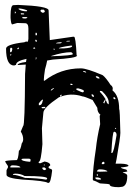

<svg xmlns="http://www.w3.org/2000/svg" viewBox="-20 -736 561 789"><path d="M279.3 -585H284.2Q291 -585 294.9 -507.8H296.9Q296.9 -497.1 197.3 -491.2L173.8 -487.3Q170.9 -470.7 165 -451.2Q160.2 -419.9 160.2 -410.2V-404.3H163.1Q228.5 -455.1 312.5 -455.1Q336.9 -455.1 402.3 -426.8Q415 -417 434.6 -386.7Q441.4 -382.8 443.4 -374L442.4 -364.3Q469.7 -342.8 469.7 -287.1Q472.7 -287.1 474.6 -191.4V-189.5Q474.6 -171.9 459 -82L455.1 -63.5H475.6Q507.8 -62.5 507.8 -54.7Q507.8 -50.8 476.6 -47.9Q476.6 -43.9 499 -39.1L502.9 -33.2V-31.2Q484.4 -28.3 484.4 -26.4Q502.9 -22.5 502.9 -13.7Q502.9 32.2 476.6 32.2L468.8 33.2Q430.7 33.2 430.7 22.5Q430.7 19.5 390.6 17.6Q373 7.8 362.3 4.9L361.3 1Q361.3 -42 374 -124Q378.9 -171.9 391.6 -225.6L389.6 -259.8L392.6 -264.6Q379.9 -274.4 379.9 -293Q368.2 -313.5 360.4 -325.2Q326.2 -339.8 319.3 -339.8Q269.5 -356.4 221.7 -335.9Q158.2 -293 158.2 -272.5L152.3 -209L154.3 -143.6Q148.4 -71.3 139.6 -71.3L138.7 -66.4L142.6 -65.4H146.5L163.1 -72.3Q186.5 -68.4 186.5 -56.6L179.7 -50.8V-46.9Q180.7 -43.9 192.4 -40L194.3 -35.2Q188.5 15.6 179.7 15.6H176.8Q164.1 6.8 72.3 2Q6.8 -3.9 6.8 -17.6V-33.2Q5.9 -37.1 12.7 -47.9V-53.7Q1 -70.3 1 -73.2Q5.9 -77.1 47.9 -78.1Q54.7 -78.1 57.6 -116.2Q64.5 -120.1 69.3 -146.5Q75.2 -154.3 75.2 -163.1V-164.1Q75.2 -179.7 65.4 -195.3L75.2 -218.8Q82 -218.8 83 -432.6L85.9 -470.7Q56.6 -468.8 52.7 -468.8V-469.7Q52.7 -476.6 86.9 -481.4L88.9 -494.1Q45.9 -485.4 45.9 -469.7L38.1 -466.8Q4.9 -466.8 4.9 -536.1Q4.9 -553.7 81.1 -562.5Q81.1 -564.5 90.8 -565.4L94.7 -564.5L96.7 -576.2V-619.1Q96.7 -640.6 83 -640.6L50.8 -641.6L30.3 -635.7Q25.4 -635.7 23.4 -662.1V-671.9Q23.4 -714.8 35.2 -714.8L54.7 -715.8Q179.7 -710.9 179.7 -693.4L184.6 -571.3ZM33.2 -19.5V-17.6H35.2Q47.9 -17.6 83 -4.9Q136.7 -3.9 168 2H170.9L173.8 -2V-2.9Q173.8 -12.7 81.1 -12.7Q65.4 -22.5 42 -22.5Q33.2 -21.5 33.2 -19.5ZM437.5 -107.4H440.4Q447.3 -107.4 459 -180.7Q459 -191.4 452.1 -194.3H448.2Q442.4 -194.3 437.5 -107.4ZM190.4 -505.9V-504.9H191.4Q279.3 -507.8 279.3 -513.7V-514.6Q278.3 -518.6 272.5 -521.5Q238.3 -521.5 190.4 -505.9ZM408.2 -310.5 414.1 -325.2Q413.1 -326.2 413.1 -329.1L415 -330.1V-329.1L414.1 -326.2Q418 -318.4 418.9 -314.5Q422.9 -307.6 426.8 -307.6V-315.4Q426.8 -335 399.4 -361.3L394.5 -362.3H390.6V-358.4Q404.3 -344.7 413.1 -329.1L404.3 -314.5ZM68.4 -81.1Q68.4 -74.2 100.6 -71.3H102.5L105.5 -73.2V-81.1Q103.5 -84 97.7 -84H78.1Q68.4 -84 68.4 -81.1ZM221.7 -537.1H242.2Q275.4 -539.1 276.4 -545.9V-547.9L272.5 -548.8Q221.7 -542 221.7 -537.1ZM377.9 -31.2H379.9L389.6 -30.3L419.9 -31.2L420.9 -32.2V-33.2Q411.1 -40 389.6 -40Q380.9 -40 377.9 -31.2ZM22.5 -50.8V-47.9H29.3H63.5Q63.5 -55.7 33.2 -56.6Q23.4 -56.6 22.5 -50.8ZM300.8 -373 293.9 -372.1V-367.2Q315.4 -356.4 321.3 -356.4L325.2 -361.3Q325.2 -367.2 300.8 -373ZM56.6 -701.2V-698.2Q68.4 -689.5 89.8 -689.5L91.8 -693.4Q71.3 -701.2 56.6 -701.2ZM139.6 -311.5V-303.7H142.6Q152.3 -303.7 155.3 -321.3L156.2 -322.3V-327.1H155.3Q148.4 -323.2 139.6 -311.5ZM149.4 -696.3 145.5 -691.4Q148.4 -686.5 154.3 -683.6H155.3Q162.1 -683.6 164.1 -688.5V-690.4L160.2 -696.3ZM382.8 -6.8H372.1V-3.9Q373 2 384.8 2H394.5V-1Q394.5 -3.9 382.8 -6.8ZM24.4 -540 21.5 -536.1V-522.5L22.5 -521.5H24.4Q28.3 -521.5 30.3 -532.2V-537.1L26.4 -540ZM156.2 -47.9 154.3 -46.9V-42L160.2 -37.1H165L169.9 -41V-42L163.1 -47.9ZM76.2 -666 71.3 -665V-663.1Q72.3 -660.2 78.1 -660.2H85.9L91.8 -662.1V-665L85.9 -666ZM398.4 -65.4V-61.5H406.2L409.2 -63.5V-68.4L406.2 -71.3Q400.4 -71.3 398.4 -65.4ZM210 -557.6H223.6Q232.4 -557.6 233.4 -561.5V-562.5H231.4Q210 -561.5 210 -557.6ZM150.4 -293.9 153.3 -291H160.2Q166 -291 167 -293.9L164.1 -296.9H160.2Q152.3 -296.9 150.4 -293.9ZM374 -422.9V-419.9Q377.9 -413.1 388.7 -413.1V-416Q384.8 -422.9 374 -422.9ZM356.4 -348.6V-346.7Q356.4 -337.9 366.2 -337.9V-338.9Q365.2 -348.6 356.4 -348.6ZM127.9 -602.5 126 -599.6V-592.8L127.9 -589.8L131.8 -592.8V-598.6ZM68.4 -681.6H65.4V-680.7L66.4 -676.8H79.1V-680.7ZM188.5 -364.3H191.4Q202.1 -372.1 202.1 -374H199.2Q189.5 -369.1 188.5 -364.3ZM448.2 -336.9 445.3 -334V-332L451.2 -328.1H453.1L455.1 -330.1L450.2 -336.9ZM322.3 -444.3H321.3V-443.4Q321.3 -440.4 334 -437.5V-438.5Q334 -443.4 322.3 -444.3ZM127 -573.2 125 -570.3V-567.4L127.9 -564.5L131.8 -565.4V-568.4L127.9 -573.2ZM258.8 -568.4 252.9 -567.4V-565.4H261.7L267.6 -566.4V-568.4ZM275.4 -391.6H268.6V-389.6L271.5 -386.7H278.3V-388.7ZM118.2 -540 116.2 -536.1H125Q124 -540 120.1 -542ZM54.7 -540 50.8 -536.1V-534.2H55.7L57.6 -537.1V-540ZM230.5 -346.7 226.6 -342.8V-339.8H229.5L233.4 -343.8V-346.7ZM379.9 -20.5 377 -17.6V-16.6L379.9 -13.7H381.8L382.8 -17.6ZM127 -500V-491.2H127.9Q128.9 -492.2 129.4 -495.1Q129.9 -498 129.9 -500ZM42 -688.5H41V-680.7H42L44.9 -683.6V-686.5ZM22.5 -512.7 21.5 -509.8V-507.8H22.5L26.4 -509.8V-512.7ZM455.1 -210.9 452.1 -209 455.1 -206.1H457V-209ZM164.1 -59.6H160.2V-56.6H164.1ZM203.1 -536.1H200.2V-532.2H206.1ZM283.2 -362.3 281.2 -360.4H285.2V-362.3Z"/></svg>

Font: Love Ya Like A Sister
Style: Regular
Weight: 400
Designer: Kimberly Geswein
Foundry: Kimberly Geswein
Version: Version 1.002 2007